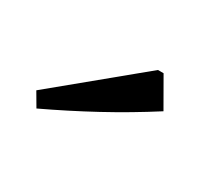

<svg xmlns="http://www.w3.org/2000/svg" viewBox="-51 -828 401 355"><g transform="rotate(30 149.5 -651.0)"><path d="M46 -564 29 -593 205 -738H217L252 -677Q202 -645 150.5 -617Q99 -589 46 -564Z"/></g></svg>

Font: Piazzolla Thin Medium
Style: Regular
Weight: 500
Version: Version 2.005